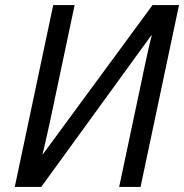

<svg xmlns="http://www.w3.org/2000/svg" viewBox="-20 -734 723 754"><path d="M38 0 189 -714H273L190 -321Q184 -291 175.5 -253Q167 -215 159.5 -181Q152 -147 147 -129H149L579 -714H683L532 0H448L532 -397Q539 -431 547 -468.5Q555 -506 562.5 -539.5Q570 -573 576 -595H574L142 0Z"/></svg>

Font: Noto Sans Display
Style: Italic
Weight: 400
Italic angle: -12°
Designer: Monotype Design Team
Foundry: Monotype Imaging Inc.
Version: Version 2.003